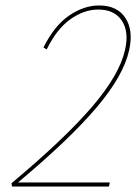

<svg xmlns="http://www.w3.org/2000/svg" viewBox="-20 -683 502 703"><path d="M453 -500Q433 -407 334.5 -290.5Q236 -174 46 -15H382L379 0H24L22 -12Q218 -176 318 -293Q418 -410 438 -501Q453 -567 426 -607.5Q399 -648 340 -648Q287 -648 237 -612Q187 -576 151 -502L139 -509Q179 -589 233 -626Q287 -663 343 -663Q409 -663 439 -617.5Q469 -572 453 -500Z"/></svg>

Font: EauTestInfant Thin
Style: Italic
Weight: 250
Italic angle: -12°
Designer: Christian Thalmann (Catharsis Fonts)
Version: Version 0.001;PS 000.001;hotconv 1.0.88;makeotf.lib2.5.64775